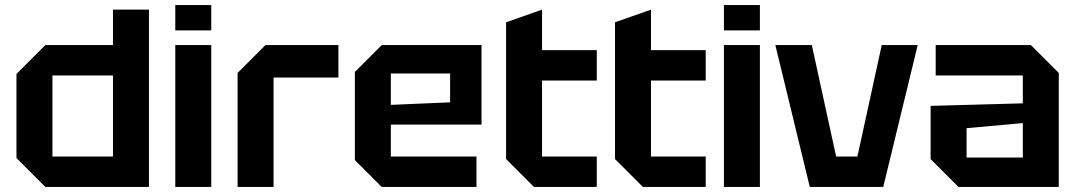

<svg xmlns="http://www.w3.org/2000/svg" viewBox="-20 -738 4252 758"><path d="M568 -700V0H159L45 -114V-446L159 -560H426V-700ZM187 -120H426V-440H187Z M672 0V-560H814V0ZM672 -618V-718H814V-618Z M918 0V-450L1028 -560H1316V-432H1060V0Z M1381 -106V-454L1487 -560H1881V-246H1523V-120H1861V0H1487ZM1523 -324 1757 -334V-448H1523Z M1978 -650 2120 -700V-540H2336V-420H2120V-120H2336V0H2088L1978 -110Z M2408 -650 2550 -700V-540H2766V-420H2550V-120H2766V0H2518L2408 -110Z M2838 0V-560H2980V0ZM2838 -618V-718H2980V-618Z M3177 0 3041 -560H3185L3281 -120H3365L3461 -560H3603L3467 0Z M3654 -110V-320L4018 -330V-440H3674V-560H4050L4160 -450V0H3764ZM3796 -232V-116H4018V-252Z"/></svg>

Font: Tektur SemiBold
Style: Regular
Weight: 600
Designer: Adam Jagosz
Foundry: Adam Jagosz
Version: Version 1.005;gftools[0.9.30]